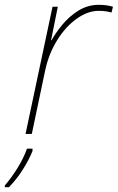

<svg xmlns="http://www.w3.org/2000/svg" viewBox="-74 -556 489 797"><path d="M32 0 144 -528H166L138 -389H140Q156 -418 184 -452.5Q212 -487 251 -511.5Q290 -536 336 -536Q369 -536 395 -528L389 -504Q379 -507 366 -509Q353 -511 336 -511Q290 -511 244 -478Q198 -445 163.5 -389.5Q129 -334 114 -266L58 0ZM-54 214Q-28 184 -2 142.5Q24 101 38 61H61V71Q46 108 20 149Q-6 190 -37 221H-54Z"/></svg>

Font: Noto Sans Thin
Style: Italic
Weight: 100
Italic angle: -12°
Designer: Monotype Design Team
Foundry: Monotype Imaging Inc.
Version: Version 2.013; ttfautohint (v1.8.4.7-5d5b)